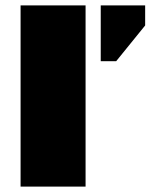

<svg xmlns="http://www.w3.org/2000/svg" viewBox="-20 -689 556 709"><path d="M56 -669H296V0H56ZM352 -669H516V-595L409 -463H352Z"/></svg>

Font: Sarpanch Black
Style: Regular
Weight: 900
Designer: Manushi Parikh (Devanagari and Latin), Jyotish Sonowal (Devanagari)
Foundry: Indian Type Foundry
Version: Version 2.004;PS 1.0;hotconv 1.0.78;makeotf.lib2.5.61930; tt